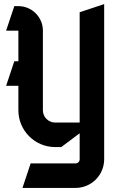

<svg xmlns="http://www.w3.org/2000/svg" viewBox="-20 -700 580 940"><path d="M490 -680 370 -640V-100H250C216.9 -100 190 -126.9 190 -160V-550C190 -616.2 136.2 -670 70 -670H50L10 -550H70V-400H50L10 -280H70V-160C70 -60.6 150.6 20 250 20H280L370 -47.5V80C370 91 361 100 350 100H130L90 220H350C427.3 220 490 157.3 490 80Z"/></svg>

Font: Abibas
Style: Medium
Weight: 500
Version: Version 0.3